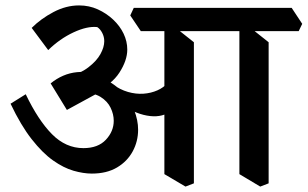

<svg xmlns="http://www.w3.org/2000/svg" viewBox="-20 -653 1136 709"><path d="M319 -12Q288 -12 251.5 -22.5Q215 -33 176 -60.5Q137 -88 97 -139Q57 -190 19 -270L75 -305Q121 -209 172 -157.5Q223 -106 288 -106Q342 -106 371 -137Q400 -168 400 -207Q400 -231 388.5 -255Q377 -279 351.5 -295Q326 -311 285 -310L370 -325L227 -247L167 -345Q189 -363 213.5 -373.5Q238 -384 264.5 -386.5Q291 -389 315 -385L346 -370Q397 -349 429 -316Q461 -283 475.5 -246Q490 -209 490 -174Q490 -131 470 -94Q450 -57 412 -34.5Q374 -12 319 -12ZM331 -314 225 -366Q276 -381 306.5 -404.5Q337 -428 351 -453.5Q365 -479 365 -501Q365 -517 357.5 -531.5Q350 -546 339 -553Q302 -557 251.5 -533.5Q201 -510 158 -468L97 -550Q131 -584 177.5 -608.5Q224 -633 272 -633Q309 -633 341 -618.5Q373 -604 398 -580.5Q423 -557 436.5 -528.5Q450 -500 450 -470Q450 -430 421 -385Q392 -340 331 -314ZM597 -234Q561 -216 509.5 -229Q458 -242 387 -293L396 -342Q423 -322 452.5 -313.5Q482 -305 510 -307Q538 -309 561.5 -319.5Q585 -330 599 -347ZM665 36 587 -10V-571L623 -555L696 -497V24ZM500 -538 461 -596 474 -624H781L820 -565L807 -538ZM941 36 864 -10V-571L899 -555L972 -497V24ZM781 -538 742 -596 755 -624H1057L1096 -565L1083 -538Z"/></svg>

Font: Eczar Medium
Style: Regular
Weight: 500
Designer: Vaibhav Singh
Foundry: Rosetta Type Foundry
Version: Version 2.000